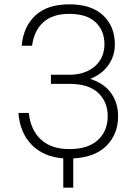

<svg xmlns="http://www.w3.org/2000/svg" viewBox="-20 -726 635 886"><path d="M272 5Q179 -3 125.5 -58.5Q72 -114 65 -205H113Q121 -126 169 -82Q217 -38 300 -38Q387 -38 432 -80Q477 -122 477 -190Q477 -256 433 -297.5Q389 -339 300 -339H215V-381H300Q339 -381 369 -392Q399 -403 419.5 -421.5Q440 -440 451 -465.5Q462 -491 462 -521Q462 -585 421 -623.5Q380 -662 300 -662Q222 -662 179.5 -623Q137 -584 128 -515H80Q88 -603 143 -654.5Q198 -706 300 -706Q402 -706 456 -655Q510 -604 510 -521Q510 -468 480 -425.5Q450 -383 396 -362Q460 -342 492.5 -296.5Q525 -251 525 -190Q525 -107 471.5 -53.5Q418 0 318 5V140H272Z"/></svg>

Font: Retni Sans Light
Style: Regular
Weight: 300
Designer: Vitaly Kuzmin
Foundry: ParaType Ltd.
Version: Version 1.00;March 2, 2019;FontCreator 11.5.0.2425 64-bit; t